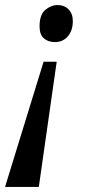

<svg xmlns="http://www.w3.org/2000/svg" viewBox="-51 -562 371 762"><path d="M174 -317 103 180H-31L122 -317ZM177 -542Q204 -542 221 -525Q238 -508 238 -478Q238 -441 218.5 -418Q199 -395 167 -395Q140 -395 123 -410Q106 -425 106 -457Q106 -504 129 -523Q152 -542 177 -542Z"/></svg>

Font: Noto Serif Tamil ExtraCondensed SemiBold
Style: Italic
Weight: 600
Width: 2
Italic angle: -12°
Designer: Indian Type Foundry, Tom Grace, and the Monotype Design Team
Foundry: Monotype Imaging Inc.
Version: Version 2.003; ttfautohint (v1.8.4.7-5d5b)